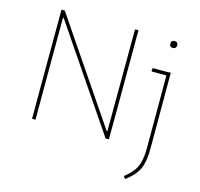

<svg xmlns="http://www.w3.org/2000/svg" viewBox="-117 -764 1125 1082"><g transform="rotate(15 446.0 -223.0)"><path d="M560 -638 559 -176 558 0H539L135 -595H131L130 -199V0H110V-190L111 -637H130L534 -42H538L540 -636ZM753 -611Q753 -631 773 -631Q793 -631 793 -611Q793 -591 773 -591Q753 -591 753 -611ZM796 -453 798 -451V-12Q798 66 778.5 108.5Q759 151 705 192L695 182V176Q743 139 760.5 99.5Q778 60 778 -8V-432H694L690 -436L693 -452H776Z"/></g></svg>

Font: Alegreya Sans Thin
Style: Regular
Weight: 100
Designer: Juan Pablo del Peral
Foundry: Huerta Tipografica
Version: Version 2.007